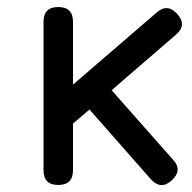

<svg xmlns="http://www.w3.org/2000/svg" viewBox="-20 -527 548 547"><path d="M104 -42V-465Q104 -507 146 -507Q188 -507 188 -465V-286L426 -491Q457 -519 486 -486Q513 -455 481 -428L298 -270L473 -72Q501 -42 469 -13Q439 15 410 -16L235 -215L188 -175V-42Q188 0 146 0Q104 0 104 -42Z"/></svg>

Font: Jura
Style: Bold
Weight: 700
Designer: Daniel Johnson, Alexei Vanyashin
Foundry: Daniel Johnson
Version: Version 5.103